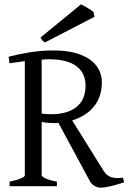

<svg xmlns="http://www.w3.org/2000/svg" viewBox="-20 -864 601 891"><path d="M24.4 0V-21Q57.6 -27.8 76.4 -35.9Q95.2 -43.9 95.2 -50.8V-580.6Q78.1 -578.1 60.3 -575.4Q42.5 -572.8 24.4 -570.3L20 -600.6Q43 -606.4 66.4 -611.6Q89.8 -616.7 115.2 -620.8Q140.6 -625 168.7 -627.4Q196.8 -629.9 229 -629.9Q285.6 -629.9 327.6 -618.7Q369.6 -607.4 397.5 -587.4Q425.3 -567.4 439 -540.3Q452.6 -513.2 452.6 -481.9Q452.6 -446.8 442.6 -418.2Q432.6 -389.6 414.3 -367.7Q396 -345.7 370.6 -330.1Q345.2 -314.5 314.9 -305.2L462.9 -67.9Q470.2 -57.1 478.8 -50.8Q487.3 -44.4 497.8 -41.3Q508.3 -38.1 521.2 -37.8Q534.2 -37.6 550.8 -39.1L556.2 -18.1Q523.9 -7.3 494.9 -0.2Q465.8 6.8 446.8 6.8Q432.6 6.8 419.2 -1Q405.8 -8.8 398.9 -20L251 -293.9Q244.6 -293 238.3 -293H225.1Q212.4 -293 199.7 -294.2Q187 -295.4 173.3 -298.3V-50.8Q173.3 -44.9 190.9 -36.4Q208.5 -27.8 244.1 -21V0ZM210.9 -588.9Q192.4 -588.9 173.3 -587.4V-337.4Q186.5 -335 196.3 -334.5Q206.1 -334 216.8 -334Q293.9 -334 335.4 -367.9Q377 -401.9 377 -466.8Q377 -493.7 367.4 -516.1Q357.9 -538.6 337.6 -554.7Q317.4 -570.8 285.9 -579.8Q254.4 -588.9 210.9 -588.9ZM189.5 -667.5Q181.2 -670.9 177.5 -675.5Q173.8 -680.2 167.5 -689.5L356.4 -844.2Q361.3 -841.3 369.6 -836.7Q377.9 -832 386.7 -826.9Q395.5 -821.8 402.8 -816.9Q410.2 -812 414.1 -808.1L418.5 -786.1Z"/></svg>

Font: Gentium Plus Viet
Style: Regular
Weight: 400
Designer: J. Victor Gaultney, Annie Olsen, Iska Routamaa, Becca Hirsbrunner
Foundry: SIL International
Version: Version 5.000